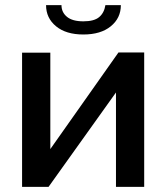

<svg xmlns="http://www.w3.org/2000/svg" viewBox="-20 -727 646 747"><path d="M304.2 -592.8Q236.8 -592.8 198 -624.8Q159.2 -656.7 159.2 -707H219.2Q219.2 -679.2 240.5 -661.6Q261.7 -644 304.2 -644Q346.2 -644 365.7 -660.4Q385.3 -676.8 390.1 -707H450.2Q450.2 -656.7 411.1 -624.8Q372.1 -592.8 304.2 -592.8ZM65.9 0V-522H175.8V-147L440.9 -522.9H541V0H431.2V-367.2L168.9 0Z"/></svg>

Font: Rawline SemiBold
Style: Regular
Weight: 600
Designer: Matt McInerney, Pablo Impallari, Rodrigo Fuenzalida
Foundry: Matt McInerney, Pablo Impallari, Rodrigo Fuenzalida
Version: Version 4.020;PS 004.020;hotconv 1.0.88;makeotf.lib2.5.64775